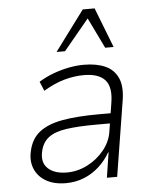

<svg xmlns="http://www.w3.org/2000/svg" viewBox="-53 -786 667 838"><g transform="rotate(-5 280.5 -366.5)"><path d="M202 8Q150 8 115 -12.5Q80 -33 66 -67.5Q52 -102 61 -142Q72 -197 109.5 -226.5Q147 -256 211.5 -267.5Q276 -279 369 -279H434L427 -235H358Q277 -235 225 -227.5Q173 -220 145.5 -198.5Q118 -177 110 -137Q100 -90 128.5 -64Q157 -38 211 -38Q257 -38 300.5 -60Q344 -82 374.5 -120Q405 -158 411 -204L430 -325Q441 -393 413 -424Q385 -455 321 -455Q279 -455 235.5 -443Q192 -431 143 -402L126 -443Q157 -462 191 -474.5Q225 -487 259 -493.5Q293 -500 324 -500Q380 -500 418 -483Q456 -466 473 -428.5Q490 -391 480 -330L427 0H382L399 -110H397Q378 -76 348.5 -49Q319 -22 282 -7Q245 8 202 8ZM211 -566 341 -741H393L461 -566H424L359 -700L248 -566Z"/></g></svg>

Font: Nunito Sans 7pt SemiCondensed ExtraLight
Style: Italic
Weight: 250
Width: 4
Italic angle: -9°
Designer: Vernon Adams
Foundry: Vernon Adams
Version: Version 3.101;gftools[0.9.27]